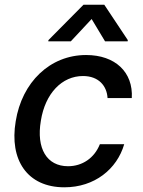

<svg xmlns="http://www.w3.org/2000/svg" viewBox="-20 -787 608 818"><path d="M254.3 11C382.8 11 478.3 -66.4 509.2 -172.6H405.5C382.1 -113.6 330.6 -78.8 269.9 -78.8C179.7 -78.8 133.9 -153.8 154.1 -272.7C172.6 -389.6 244.3 -463.1 333.5 -463.1C400.9 -463.1 435.4 -420.5 438.2 -369.3H541.5C547.9 -479.4 470.9 -552.6 346.9 -552.6C192.8 -552.6 73.5 -436.8 46.9 -270.2C19.2 -105.8 95.9 11 254.3 11ZM185.7 -610.8H281.6L370.4 -706L427.6 -610.8H523.8L524.5 -616.1L424.4 -766.7H335.6L186.4 -616.1Z"/></svg>

Font: Magic Ui Pro Medium
Style: Italic
Weight: 500
Italic angle: -9.39999°
Designer: Stefan Endress, Andreas Faust
Version: Version 1.000;FEAKit 1.0